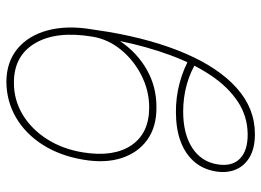

<svg xmlns="http://www.w3.org/2000/svg" viewBox="-128 -672 811 596"><g transform="rotate(90 278.0 -374.5)"><path d="M314 -454.1Q374 -454.6 414.3 -425.8Q454.6 -397 471.2 -345.7Q487.8 -294.4 476.1 -226.6Q463.9 -154.3 429.7 -100.8Q395.5 -47.4 345.2 -18.1Q294.9 11.2 233.9 11.7Q172.9 11.2 131.8 -22.7Q90.8 -56.6 74.7 -116.7Q58.6 -176.8 71.8 -254.9L79.6 -305.7Q103 -442.9 147 -544.9Q190.9 -647 253.9 -703.4Q316.9 -759.8 397 -759.8Q440.4 -759.8 468.3 -743.4Q496.1 -727.1 507.3 -699.2Q518.6 -671.4 512.2 -635.7Q505.4 -597.2 481 -569.8Q456.5 -542.5 418 -528.6Q379.4 -514.6 328.6 -514.6Q282.7 -514.2 238 -526.1Q193.4 -538.1 156.7 -559.6L167.5 -582Q202.1 -559.6 242.7 -548.3Q283.2 -537.1 326.7 -537.1Q395.5 -537.1 439 -564.9Q482.4 -592.8 490.7 -643.6Q498 -688.5 473.1 -713.1Q448.2 -737.8 397 -737.3Q341.3 -736.8 295.7 -706.5Q250 -676.3 213.9 -622.1Q177.7 -567.9 151.4 -496.1Q125 -424.3 107.9 -340.8Q143.6 -394 197 -424.3Q250.5 -454.6 314 -454.1ZM314 -431.6Q262.2 -431.6 214.8 -407.7Q167.5 -383.8 134.8 -343.8Q102.1 -303.7 94.2 -254.9Q75.7 -143.6 114.7 -77.4Q153.8 -11.2 237.8 -11.7Q291 -11.7 336.2 -38.8Q381.3 -65.9 412.4 -114.5Q443.4 -163.1 453.6 -226.6Q468.8 -321.3 431.4 -376.5Q394 -431.6 314 -431.6Z"/></g></svg>

Font: Inter 17pt Thin
Style: Italic
Weight: 250
Italic angle: -9.3988°
Version: Version 4.001;git-66647c0bb